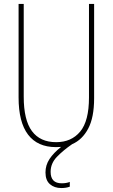

<svg xmlns="http://www.w3.org/2000/svg" viewBox="-20 -734 570 971"><path d="M263 10Q170 10 122 -53Q74 -116 74 -241V-714H100V-245Q100 -127 141.5 -71Q183 -15 264 -15Q341 -15 385.5 -68.5Q430 -122 430 -241V-714H456V-237Q456 -140 426 -83.5Q396 -27 345 -5Q300 26 268 59Q236 92 236 135Q236 193 292 193Q316 193 333 186V210Q315 217 290 217Q255 217 232.5 197.5Q210 178 210 138Q210 101 230.5 70Q251 39 289 9Q277 10 263 10Z"/></svg>

Font: Noto Sans Mono Condensed Thin
Style: Regular
Weight: 100
Width: 3
Designer: Monotype Design Team
Foundry: Monotype Imaging Inc.
Version: Version 2.014; ttfautohint (v1.8.4.7-5d5b)